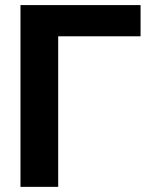

<svg xmlns="http://www.w3.org/2000/svg" viewBox="-20 -727 599 747"><path d="M526.9 -585.8H206.4V0H59.7V-707.2H526.9Z"/></svg>

Font: Pretendard Variable
Style: Regular
Weight: 400
Designer: Base glyphs from Inter by Rasmus Andersson; Hangul glyphs from Noto Sans CJK(Source Han Sans) by Jang Soo-young and Kang
Foundry: Kil Hyung-jin
Version: Version 1.100;FEAKit 1.0